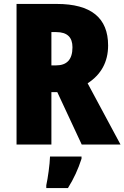

<svg xmlns="http://www.w3.org/2000/svg" viewBox="-20 -734 632 975"><path d="M268 -714H64V0H241V-266H271L395 0H592L425 -311C493 -355 529 -419 529 -503C529 -643 443 -714 268 -714ZM266 -571C322 -571 348 -544 348 -494C348 -430 318 -402 265 -402H241V-571ZM394 72V61H234C233 100 223 171 215 207V221H325C355 173 377 125 394 72Z"/></svg>

Font: Noto Sans Sinhala Condensed Black
Style: Regular
Weight: 900
Width: 3
Designer: Jelle Bosma - Monotype Design Team
Foundry: Monotype Imaging Inc.
Version: Version 2.006